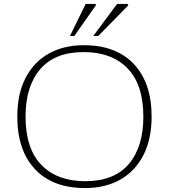

<svg xmlns="http://www.w3.org/2000/svg" viewBox="-20 -947 860 977"><path d="M406 -717Q571 -717 661.2 -621Q751.5 -525 751.5 -353.5Q751.5 -238.5 709.5 -157Q667.5 -75.5 591.5 -32.8Q515.5 10 413.5 10Q248.5 10 158.2 -86Q68 -182 68 -353.5Q68 -469 110 -550.2Q152 -631.5 228 -674.2Q304 -717 406 -717ZM414 -25Q560.5 -25 635 -112Q709.5 -199 709.5 -353Q709.5 -516 629.2 -599Q549 -682 405.5 -682Q259.5 -682 184.8 -595Q110 -508 110 -354Q110 -191.5 190.2 -108.2Q270.5 -25 414 -25ZM454.5 -764 576 -927H632V-919L480 -764ZM336 -764 416 -927H467.5V-919L358 -764Z"/></svg>

Font: Newsreader 6pt ExtraLight
Style: Regular
Weight: 275
Designer: Hugues Gentile
Foundry: Production Type
Version: Version 1.003; ttfautohint (v1.8.3)